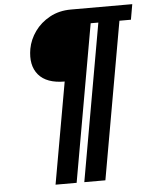

<svg xmlns="http://www.w3.org/2000/svg" viewBox="-60 -749 787 998"><g transform="rotate(-5 334.0 -250.0)"><path d="M189 200 283 -330Q189 -330 147 -379.5Q105 -429 120 -515Q129 -563 159 -605Q189 -647 237.5 -673.5Q286 -700 348 -700H668L654 -620H594L449 200H339L484 -620H444L299 200Z"/></g></svg>

Font: Cuprum
Style: Bold Italic
Weight: 700
Italic angle: -10°
Designer: Jovanny Lemonad
Foundry: Jovanny Lemonad
Version: Version 3.000